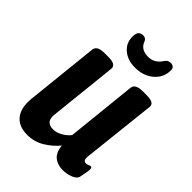

<svg xmlns="http://www.w3.org/2000/svg" viewBox="-213 -807 909 909"><g transform="rotate(45 241.5 -353.0)"><path d="M142 8Q84 8 56.5 -27Q29 -62 35 -126L74 -496Q76 -510 88.5 -517.5Q101 -525 128 -525H153Q204 -525 202 -496L165 -149Q160 -97 210 -97Q231 -97 254 -109.5Q277 -122 293 -142L330 -496Q333 -525 383 -525H410Q461 -525 458 -496L417 -122Q414 -93 434 -93Q441 -93 448 -96.5Q455 -100 460 -100Q471 -100 467 -74Q465 -62 462.5 -48.5Q460 -35 458 -27Q452 -11 428 -2Q404 7 378 7Q344 7 321 -11Q298 -29 293 -72Q267 -40 228 -16Q189 8 142 8ZM277 -578Q228 -578 196.5 -604.5Q165 -631 165 -672Q165 -697 174 -705.5Q183 -714 197 -714Q215 -714 222 -697Q236 -658 285 -658Q328 -658 353 -698Q363 -714 381 -714Q392 -714 399.5 -708.5Q407 -703 407 -690Q407 -641 370 -609.5Q333 -578 277 -578Z"/></g></svg>

Font: Asap Condensed Condensed SemiBold
Style: Italic
Weight: 600
Width: 3
Italic angle: -6°
Designer: Pablo Cosgaya
Foundry: Omnibus-Type
Version: Version 3.001; ttfautohint (v1.8.4.7-5d5b)